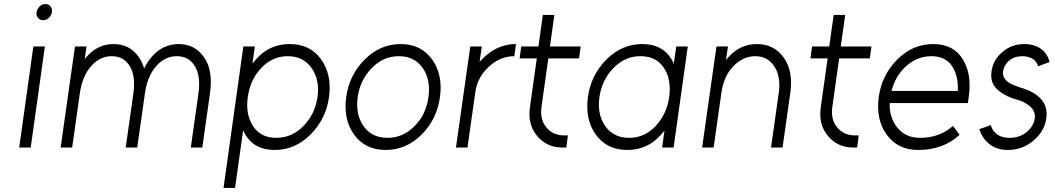

<svg xmlns="http://www.w3.org/2000/svg" viewBox="-20 -730 5219 950"><path d="M75 0H132L202 -500H145ZM237 -670Q240 -685 230 -698Q221 -710 204 -710Q188 -710 176 -698Q164 -686 161 -670Q158 -655 168 -642Q177 -630 193 -630Q210 -630 222 -642Q234 -654 237 -670Z M981 0 1019 -268Q1027 -324 1020 -368.5Q1013 -413 990 -446Q945 -512 864 -512Q784 -512 728 -446Q718 -434 709.5 -420.5Q701 -407 693 -391Q689 -406 682.5 -420Q676 -434 668 -446Q623 -512 542 -512Q462 -512 406 -446Q404 -444 402.5 -441.5Q401 -439 399 -437L408 -500H351L280 0H337L375 -268Q387 -353 431 -403Q474 -452 533 -452Q592 -452 622 -403Q652 -354 640 -268L602 0H659L697 -268Q709 -353 753 -403Q796 -452 855 -452Q914 -452 944 -403Q974 -354 962 -268L924 0Z M1241 -500 1229 -415Q1234 -421 1239 -427Q1244 -433 1248 -438Q1314 -512 1413 -512Q1515 -512 1569 -436Q1623 -360 1608 -250Q1593 -141 1516 -64Q1440 12 1339 12Q1240 12 1195 -62Q1192 -67 1189 -73Q1186 -79 1183 -85L1143 200H1086L1184 -500ZM1347 -48Q1425 -48 1482 -107Q1539 -166 1551 -250Q1563 -334 1522 -393Q1481 -452 1404 -452Q1328 -452 1273 -394Q1218 -336 1206 -250Q1194 -164 1232 -106Q1270 -48 1347 -48Z M1953 -452Q2031 -452 2072 -393Q2112 -335 2100 -250Q2094 -207 2077.5 -171.5Q2061 -136 2032 -107Q1975 -48 1897 -48Q1819 -48 1778 -107Q1738 -165 1750 -250Q1756 -293 1773.5 -328.5Q1791 -364 1819 -393Q1876 -452 1953 -452ZM1962 -512Q1861 -512 1785 -436Q1708 -359 1693 -250Q1678 -139 1732 -64Q1787 12 1888 12Q1990 12 2066 -64Q2142 -140 2157 -250Q2172 -361 2118 -436Q2063 -512 1962 -512Z M2307 -500 2236 0H2293L2332 -275Q2342 -348 2399 -400Q2455 -452 2525 -452L2533 -512Q2480 -512 2433 -488Q2402 -473 2371 -443Q2367 -439 2362.5 -434Q2358 -429 2353 -424L2364 -500Z M2666 -656 2644 -500H2559L2551 -441H2636L2602 -199Q2590 -115 2637 -58Q2685 0 2763 0H2782L2790 -60H2771Q2716 -60 2683 -100Q2651 -139 2659 -199L2693 -441H2845L2853 -500H2701L2723 -656Z M3326 -500 3314 -415Q3311 -421 3308 -427Q3305 -433 3302 -438Q3257 -512 3158 -512Q3057 -512 2981 -436Q2904 -359 2889 -250Q2874 -139 2928 -64Q2983 12 3084 12Q3183 12 3249 -62Q3254 -67 3259 -73Q3264 -79 3268 -85L3256 0H3313L3383 -500ZM3149 -452Q3227 -452 3265 -394Q3284 -366 3290.5 -329.5Q3297 -293 3291 -250Q3285 -207 3268 -171Q3251 -135 3224 -106Q3169 -48 3093 -48Q3015 -48 2974 -107Q2934 -165 2946 -250Q2958 -334 3015 -393Q3072 -452 3149 -452Z M3852 0 3890 -268Q3898 -323 3890 -367Q3882 -411 3858 -445Q3810 -512 3725 -512Q3642 -512 3583 -446Q3580 -443 3577.5 -439.5Q3575 -436 3572 -432L3582 -500H3525L3454 0H3511L3549 -268Q3561 -354 3608 -402Q3656 -452 3717 -452Q3778 -452 3811 -402Q3845 -351 3833 -268L3795 0Z M4105 -656 4083 -500H3998L3990 -441H4075L4041 -199Q4029 -115 4076 -58Q4124 0 4202 0H4221L4229 -60H4210Q4155 -60 4122 -100Q4090 -139 4098 -199L4132 -441H4284L4292 -500H4140L4162 -656Z M4769 -220 4773 -250Q4790 -363 4743 -438Q4697 -512 4597 -512Q4496 -512 4420 -436Q4343 -359 4328 -250Q4313 -139 4367 -64Q4422 12 4523 12Q4647 12 4728 -63L4695 -107Q4630 -48 4532 -48Q4462 -48 4421 -97Q4401 -121 4391 -152Q4381 -183 4382 -220ZM4588 -452Q4657 -452 4690 -404Q4723 -355 4719 -280H4391Q4411 -356 4464 -403Q4519 -452 4588 -452Z M5173 -423Q5164 -464 5131 -488Q5098 -512 5047 -512Q4985 -512 4939 -472Q4893 -433 4886 -376Q4878 -322 4913 -289Q4930 -273 4953.5 -260Q4977 -247 5005 -239Q5023 -234 5037.5 -228Q5052 -222 5063 -214Q5106 -186 5100 -144Q5094 -104 5059 -76Q5024 -48 4976 -48Q4902 -48 4882 -111L4826 -91Q4839 -46 4877 -16Q4912 12 4968 12Q5038 12 5093 -34Q5148 -80 5157 -144Q5165 -199 5134 -236Q5102 -276 5028 -297Q5014 -302 5002 -306.5Q4990 -311 4980 -316Q4938 -340 4943 -376Q4948 -409 4973 -430Q4999 -452 5039 -452Q5069 -452 5091 -438Q5111 -425 5116 -402Z"/></svg>

Font: Unageo
Style: Light-Italic
Weight: 300
Designer: Richard Sepsi
Foundry: Richard Sepsi
Version: Version 2.000